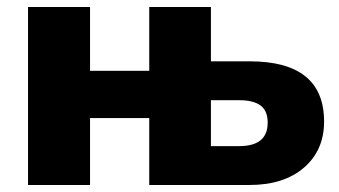

<svg xmlns="http://www.w3.org/2000/svg" viewBox="-20 -528 968 548"><path d="M60 0V-508H237V-326H406V-508H582V-353H692Q905 -353 905 -181Q905 -99 847.5 -49.5Q790 0 692 0H406V-191H237V0ZM582 -111H663Q744 -111 744 -178Q744 -212 723.5 -227Q703 -242 663 -242H582Z"/></svg>

Font: Mulish Black
Style: Regular
Weight: 900
Designer: Vernon Adams
Foundry: Vernon Adams
Version: Version 3.603; ttfautohint (v1.8.3)